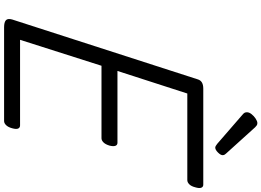

<svg xmlns="http://www.w3.org/2000/svg" viewBox="-194 -1116 1309 962"><g transform="rotate(90 461.0 -634.5)"><path d="M116 0Q91 0 81 -9Q71 -18 77 -40L377 -970Q381 -984 392.5 -991Q404 -998 424 -998H905Q916 -998 920 -988Q924 -978 918 -958Q913 -938 903 -928Q893 -918 882 -918H448L335 -568H695Q706 -568 710 -558Q714 -548 709 -528Q703 -508 693 -498Q683 -488 672 -488H309L179 -80H608Q619 -80 623.5 -70.5Q628 -61 622 -40Q617 -21 607 -10.5Q597 0 586 0ZM719 -1058Q715 -1058 710 -1061Q705 -1064 700 -1068L557 -1192Q547 -1200 544.5 -1205Q542 -1210 542 -1217Q542 -1228 551.5 -1240Q561 -1252 574 -1260.5Q587 -1269 596 -1269Q603 -1269 607.5 -1266Q612 -1263 617 -1258L749 -1112Q755 -1105 756 -1101.5Q757 -1098 757 -1095Q757 -1085 743.5 -1071.5Q730 -1058 719 -1058Z"/></g></svg>

Font: Playwrite NZ
Style: Regular
Weight: 400
Designer: Veronika Burian, José Scaglione
Foundry: TypeTogether
Version: Version 1.002